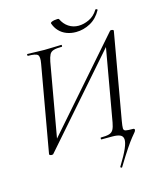

<svg xmlns="http://www.w3.org/2000/svg" viewBox="-140 -883 974 1180"><g transform="rotate(-15 347.0 -292.5)"><path d="M488.2 198.6Q487.2 201.4 481.6 198.6Q476 195.8 478.8 191.8Q516.4 131 532.9 92.8Q549.4 54.6 547.2 34.6Q545 14.6 527.5 7.3Q510 0 481.2 0H409.2Q407.2 0 407.2 -6Q407.2 -12 409.2 -12Q444.6 -12 462.8 -17.6Q481 -23.2 489.4 -38.8Q497.8 -54.4 502.8 -82.4L588.6 -570L605.4 -566.2L99.6 11.4Q97.6 12.4 94.9 12.8Q92.2 13.2 88.8 13.2Q83.8 13.2 79.4 10.5Q75 7.8 75.2 4.8L172.2 -545.4Q180.2 -588.6 168.1 -600.8Q156 -613 107 -613Q103.2 -613 103.4 -619Q103.6 -625 105.6 -625Q128.8 -625 156.3 -623.5Q183.8 -622 213.4 -622Q246 -622 273.7 -623.5Q301.4 -625 322.6 -625Q324.6 -625 324.6 -619Q324.6 -613 322.6 -613Q288 -613 269.7 -607.4Q251.4 -601.8 243.5 -586.6Q235.6 -571.4 229.8 -542.4L142.8 -49.4L127.8 -53.2L633.6 -630.8Q635.6 -632.8 638.4 -633.1Q641.2 -633.4 643.6 -633.4Q648.6 -633.4 653 -630.7Q657.4 -628 656.2 -625L560.4 -79.4Q554.4 -45.4 554.7 -31.5Q555 -17.6 568.6 -14.8Q582.2 -12 615 -12Q620.2 -12 622.7 -8.8Q625.2 -5.6 623.4 -0.6Q622.4 4.4 616.3 11.7Q610.2 19 595.2 37.3Q580.2 55.6 554.4 93.8Q528.6 132 488.2 198.6ZM430.8 -677.6Q398.4 -677.6 371.2 -688.1Q344 -698.6 324.5 -719.1Q305 -739.6 295.2 -768.6Q294.2 -773.6 301.5 -777.1Q308.8 -780.6 319.6 -782.6Q330.4 -784.6 339.4 -784.6Q348.4 -784.6 349.4 -781.6Q365 -748.2 392.9 -729.6Q420.8 -711 456 -711Q488.6 -711 523 -727.1Q557.4 -743.2 579.4 -779Q581.6 -783.8 588.2 -780.6Q594.8 -777.4 592.8 -774.4Q566.2 -725.2 522.4 -701.4Q478.6 -677.6 430.8 -677.6Z"/></g></svg>

Font: Cormorant Infant Light
Style: Italic
Weight: 300
Italic angle: -10°
Designer: Christian Thalmann (Catharsis Fonts)
Foundry: Catharsis Fonts
Version: Version 4.001